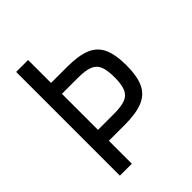

<svg xmlns="http://www.w3.org/2000/svg" viewBox="-223 -923 1047 1047"><g transform="rotate(-45 300.0 -400.0)"><path d="M114 -177V-261H300Q357 -261 388 -273Q419 -285 431.5 -315.5Q444 -346 444 -400Q444 -455 431.5 -485Q419 -515 388 -527Q357 -539 300 -539H114V-623H300Q388 -623 439.5 -602Q491 -581 513.5 -532Q536 -483 536 -400Q536 -317 513.5 -268.5Q491 -220 439.5 -198.5Q388 -177 300 -177ZM85 0V-800H177V0Z"/></g></svg>

Font: Victor Mono Thin SemiBold
Style: Regular
Weight: 600
Monospace: yes
Version: Version 1.561;gftools[0.9.30]